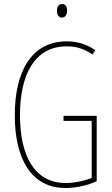

<svg xmlns="http://www.w3.org/2000/svg" viewBox="-20 -931 560 961"><path d="M291 -911C271 -911 265 -893 265 -877C265 -859 273 -843 290 -843C306 -843 316 -857 316 -878C316 -894 310 -911 291 -911ZM298 -351V-326H439V-40C402 -26 354 -15 309 -15C149 -15 80 -157 80 -354C80 -556 152 -699 314 -699C355 -699 398 -690 443 -658L457 -680C408 -713 362 -724 314 -724C138 -724 54 -574 54 -354C54 -143 132 10 308 10C355 10 415 -1 464 -24V-351Z"/></svg>

Font: Noto Sans Malayalam ExtraCondensed Thin
Style: Regular
Weight: 100
Width: 2
Designer: Jelle Bosma - Monotype Design Team
Foundry: Monotype Imaging Inc.
Version: Version 2.104